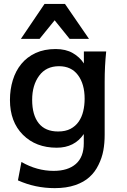

<svg xmlns="http://www.w3.org/2000/svg" viewBox="-20 -766 652 988"><path d="M279.3 -89.4Q316.9 -89.4 342.8 -103Q368.7 -116.7 384.8 -139.9Q400.9 -163.1 408.2 -193.6Q415.5 -224.1 415.5 -257.8Q415.5 -333.5 381.3 -379.4Q347.2 -425.3 283.7 -425.3Q217.3 -425.3 181.6 -376.5Q145.5 -327.6 145.5 -252.4Q145.5 -174.3 179.2 -131.8Q212.9 -89.4 279.3 -89.4ZM261.7 202.1Q161.1 202.1 72.3 162.1L90.3 67.4Q169.9 113.3 255.9 113.3Q329.6 113.3 370.4 77.6Q411.1 42 411.1 -28.8V-76.2Q363.3 -5.9 272 -5.9Q164.6 -5.9 98.1 -72.3Q31.2 -139.2 31.2 -251.5Q31.2 -305.7 45.9 -353.5Q60.5 -401.4 89.8 -437Q119.1 -472.7 163.3 -493.2Q207.5 -513.7 266.6 -513.7Q318.4 -513.7 354.5 -492.9Q390.6 -472.2 411.6 -439.5V-501H526.4Q522.5 -462.9 520.5 -424.1Q518.6 -385.3 518.6 -345.7V-71.8Q518.6 -28.8 511.7 8.5Q504.9 45.9 486.8 82.5Q469.2 119.1 440.9 144.5Q412.6 170.9 367.2 186.5Q321.8 202.1 261.7 202.1ZM87.4 -565.9 209 -745.6H314.5L438 -565.9H338.4L261.2 -661.6L183.6 -565.9Z"/></svg>

Font: Ride Light
Style: Bold
Weight: 600
Version: Version 3.000